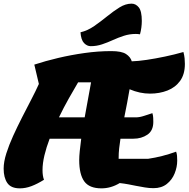

<svg xmlns="http://www.w3.org/2000/svg" viewBox="-26 -1006 1033 1052"><path d="M83 26Q34 26 14 -3.5Q-6 -33 -6 -82Q-6 -119 8.5 -165Q23 -211 46 -261.5Q69 -312 95 -363Q121 -414 145.5 -461Q170 -508 187 -546L162 -652Q223 -672 293 -688.5Q363 -705 437.5 -715.5Q512 -726 584 -726Q640 -726 664.5 -710Q689 -694 696 -670Q731 -671 778 -678Q825 -685 877.5 -696Q930 -707 979 -721Q984 -702 985.5 -686Q987 -670 987 -656Q987 -599 961 -563Q935 -527 891.5 -510Q848 -493 796 -493Q740 -493 684 -517Q678 -482 670.5 -442Q663 -402 655 -363H719Q739 -363 764.5 -371.5Q790 -380 809 -386Q813 -373 813.5 -359.5Q814 -346 814 -338Q814 -290 781.5 -268Q749 -246 705 -246H634Q630 -219 627 -194Q624 -169 624 -136H786Q862 -147 939 -175Q943 -164 944 -152Q945 -140 945 -126Q945 -91 931 -56Q917 -21 888 2Q859 25 815 25Q792 25 768 21Q744 17 718 12Q699 8 677.5 4Q656 0 630 -3Q582 26 530 26Q463 26 435.5 -12.5Q408 -51 408 -129Q408 -149 411 -178.5Q414 -208 419 -246H246Q228 -199 217.5 -155Q207 -111 207 -74Q207 -42 215 -21Q178 2 146 14Q114 26 83 26ZM297 -363H438L473 -555H402Q379 -516 351 -466.5Q323 -417 297 -363ZM471 -753Q451 -753 434.5 -770Q418 -787 415 -829Q454 -838 490.5 -863.5Q527 -889 561.5 -917Q596 -945 629 -965.5Q662 -986 695 -986Q718 -986 734.5 -965.5Q751 -945 751 -891Q751 -874 748.5 -855Q746 -836 741 -818Q736 -819 729.5 -819.5Q723 -820 718 -820Q684 -820 653 -810Q622 -800 592.5 -786.5Q563 -773 533 -763Q503 -753 471 -753Z"/></svg>

Font: Lemon
Style: Regular
Weight: 400
Designer: Eduardo Rodriguez Tunni
Foundry: Eduardo Rodriguez Tunni
Version: Version 1.003; ttfautohint (v1.8.4.7-5d5b);gftools[0.9.24]